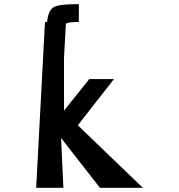

<svg xmlns="http://www.w3.org/2000/svg" viewBox="-20 -898 856 918"><path d="M663 0H458L272 -238L283 0H153L195 -793H205Q211 -851 239 -865Q267 -879 357 -878V-793Q304 -793 295 -784L286 -620V-369L407 -520H525L352 -299Z"/></svg>

Font: OpenDyslexic
Style: Regular
Weight: 400
Designer: Abbie Gonzalez
Version: Version 0.920;hotconv 1.0.109;makeotfexe 2.5.65596